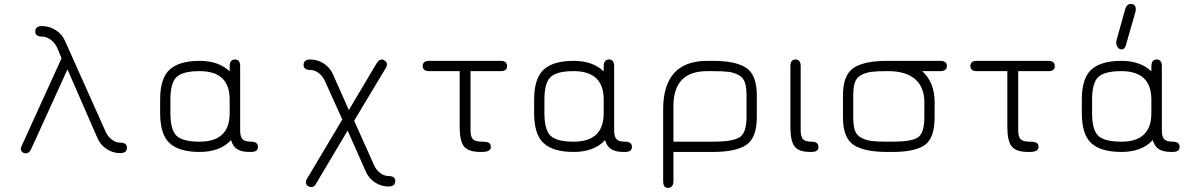

<svg xmlns="http://www.w3.org/2000/svg" viewBox="-20 -751 5922 949"><path d="M460.9 -70.3 313.5 -408.2 133.8 -13.7Q125 6.8 106.4 6.8Q97.7 6.8 90.3 0.5Q83 -5.9 83 -15.6Q83 -19.5 85.9 -27.3L284.2 -462.9L263.7 -512.7Q252 -539.1 230.5 -554.7Q209 -570.3 187.5 -570.3Q154.3 -570.3 154.3 -594.7Q154.3 -622.1 187.5 -622.1Q224.6 -622.1 256.3 -601.6Q288.1 -581.1 302.7 -545.9L501 -102.5Q511.7 -77.1 532.2 -61.5Q552.7 -45.9 574.2 -45.9Q607.4 -45.9 607.4 -21.5Q607.4 5.9 574.2 5.9Q538.1 5.9 506.8 -14.6Q475.6 -35.2 460.9 -70.3Z M1220.7 0H1213.9Q1173.8 0 1152.3 -13.7Q1130.9 -27.3 1122.1 -58.6Q1068.4 0 966.8 0Q866.2 0 818.8 -43Q771.5 -85.9 771.5 -191.4V-258.8Q771.5 -364.3 818.8 -407.2Q866.2 -450.2 966.8 -450.2Q1060.5 -450.2 1115.2 -398.4V-422.9Q1115.2 -457 1141.6 -457Q1167 -457 1167 -423.8V-107.4Q1167 -76.2 1178.2 -63.5Q1189.5 -50.8 1220.7 -50.8Q1254.9 -50.8 1254.9 -24.4Q1254.9 0 1220.7 0ZM966.8 -399.4Q883.8 -399.4 853 -370.6Q822.3 -341.8 822.3 -258.8V-191.4Q822.3 -108.4 853 -79.6Q883.8 -50.8 966.8 -50.8Q1115.2 -50.8 1115.2 -191.4V-258.8Q1115.2 -399.4 966.8 -399.4Z M1867.2 -457Q1875 -457 1883.8 -449.7Q1892.6 -442.4 1892.6 -432.6Q1892.6 -423.8 1885.7 -413.1L1730.5 -154.3L1827.1 61.5Q1837.9 87.9 1858.4 103.5Q1878.9 119.1 1900.4 119.1Q1933.6 119.1 1933.6 143.6Q1933.6 170.9 1900.4 170.9Q1864.3 170.9 1833 150.4Q1801.8 129.9 1787.1 94.7L1698.2 -105.5L1543 155.3Q1534.2 173.8 1518.6 173.8Q1510.7 173.8 1501.5 168Q1492.2 162.1 1492.2 149.4Q1492.2 139.6 1499 129.9L1671.9 -160.2L1586.9 -348.6Q1576.2 -374 1555.7 -389.6Q1535.2 -405.3 1513.7 -405.3Q1480.5 -405.3 1480.5 -429.7Q1480.5 -457 1513.7 -457Q1549.8 -457 1581.1 -436.5Q1612.3 -416 1627 -380.9L1704.1 -207L1841.8 -438.5Q1853.5 -457 1867.2 -457Z M2305.7 -106.4Q2305.7 -75.2 2317.4 -63Q2329.1 -50.8 2362.3 -50.8Q2385.7 -50.8 2396 -45.4Q2406.2 -40 2406.2 -24.4Q2406.2 0 2362.3 0H2354.5Q2294.9 0 2273.4 -27.3Q2252 -54.7 2252 -123V-399.4H2101.6Q2069.3 -399.4 2069.3 -424.8Q2069.3 -450.2 2101.6 -450.2H2454.1Q2486.3 -450.2 2486.3 -423.8Q2486.3 -399.4 2454.1 -399.4H2305.7Z M3069.3 0H3062.5Q3022.5 0 3001 -13.7Q2979.5 -27.3 2970.7 -58.6Q2917 0 2815.4 0Q2714.8 0 2667.5 -43Q2620.1 -85.9 2620.1 -191.4V-258.8Q2620.1 -364.3 2667.5 -407.2Q2714.8 -450.2 2815.4 -450.2Q2909.2 -450.2 2963.9 -398.4V-422.9Q2963.9 -457 2990.2 -457Q3015.6 -457 3015.6 -423.8V-107.4Q3015.6 -76.2 3026.9 -63.5Q3038.1 -50.8 3069.3 -50.8Q3103.5 -50.8 3103.5 -24.4Q3103.5 0 3069.3 0ZM2815.4 -399.4Q2732.4 -399.4 2701.7 -370.6Q2670.9 -341.8 2670.9 -258.8V-191.4Q2670.9 -108.4 2701.7 -79.6Q2732.4 -50.8 2815.4 -50.8Q2963.9 -50.8 2963.9 -191.4V-258.8Q2963.9 -399.4 2815.4 -399.4Z M3669.9 -277.3Q3669.9 -319.3 3661.6 -343.8Q3653.3 -368.2 3630.4 -380.4Q3607.4 -392.6 3580.6 -396Q3553.7 -399.4 3503.9 -399.4H3475.6Q3308.6 -399.4 3308.6 -226.6V-50.8H3504.9Q3600.6 -50.8 3635.3 -72.3Q3669.9 -93.8 3669.9 -172.9ZM3475.6 -450.2H3503.9Q3616.2 -450.2 3668.5 -415.5Q3720.7 -380.9 3720.7 -278.3V-171.9Q3720.7 -69.3 3668.5 -34.7Q3616.2 0 3504.9 0H3308.6V143.6Q3308.6 177.7 3281.2 177.7Q3257.8 177.7 3257.8 143.6V-210Q3257.8 -450.2 3475.6 -450.2Z M3991.2 0H3984.4Q3927.7 0 3907.2 -27.3Q3886.7 -54.7 3886.7 -123V-423.8Q3886.7 -457 3912.1 -457Q3937.5 -457 3937.5 -423.8V-107.4Q3937.5 -76.2 3948.7 -63.5Q3960 -50.8 3991.2 -50.8Q4025.4 -50.8 4025.4 -24.4Q4025.4 0 3991.2 0Z M4626 -450.2Q4660.2 -450.2 4660.2 -424.8Q4660.2 -399.4 4626 -399.4H4538.1Q4599.6 -343.8 4599.6 -246.1V-171.9Q4599.6 -68.4 4550.8 -34.2Q4502 0 4392.6 0H4364.3Q4252 0 4199.2 -34.7Q4146.5 -69.3 4146.5 -171.9V-278.3Q4146.5 -380.9 4199.2 -415.5Q4252 -450.2 4364.3 -450.2ZM4364.3 -399.4Q4314.5 -399.4 4287.6 -396Q4260.7 -392.6 4237.3 -380.4Q4213.9 -368.2 4205.6 -343.8Q4197.3 -319.3 4197.3 -277.3V-172.9Q4197.3 -130.9 4205.6 -106.4Q4213.9 -82 4237.3 -69.8Q4260.7 -57.6 4287.6 -54.2Q4314.5 -50.8 4364.3 -50.8H4392.6Q4485.4 -50.8 4517.1 -71.8Q4548.8 -92.8 4548.8 -172.9V-246.1Q4548.8 -320.3 4502.9 -359.9Q4457 -399.4 4371.1 -399.4Z M5012.7 -106.4Q5012.7 -75.2 5024.4 -63Q5036.1 -50.8 5069.3 -50.8Q5092.8 -50.8 5103 -45.4Q5113.3 -40 5113.3 -24.4Q5113.3 0 5069.3 0H5061.5Q5002 0 4980.5 -27.3Q4959 -54.7 4959 -123V-399.4H4808.6Q4776.4 -399.4 4776.4 -424.8Q4776.4 -450.2 4808.6 -450.2H5161.1Q5193.4 -450.2 5193.4 -423.8Q5193.4 -399.4 5161.1 -399.4H5012.7Z M5776.4 0H5769.5Q5729.5 0 5708 -13.7Q5686.5 -27.3 5677.7 -58.6Q5624 0 5522.5 0Q5421.9 0 5374.5 -43Q5327.1 -85.9 5327.1 -191.4V-258.8Q5327.1 -364.3 5374.5 -407.2Q5421.9 -450.2 5522.5 -450.2Q5616.2 -450.2 5670.9 -398.4V-422.9Q5670.9 -457 5697.3 -457Q5722.7 -457 5722.7 -423.8V-107.4Q5722.7 -76.2 5733.9 -63.5Q5745.1 -50.8 5776.4 -50.8Q5810.5 -50.8 5810.5 -24.4Q5810.5 0 5776.4 0ZM5522.5 -399.4Q5439.5 -399.4 5408.7 -370.6Q5377.9 -341.8 5377.9 -258.8V-191.4Q5377.9 -108.4 5408.7 -79.6Q5439.5 -50.8 5522.5 -50.8Q5670.9 -50.8 5670.9 -191.4V-258.8Q5670.9 -399.4 5522.5 -399.4ZM5569.3 -731.4Q5593.8 -731.4 5593.8 -705.1Q5593.8 -698.2 5592.8 -694.3L5548.8 -541Q5542 -506.8 5524.4 -506.8Q5512.7 -506.8 5504.9 -516.6Q5497.1 -526.4 5497.1 -542Q5497.1 -547.9 5499 -553.7L5542 -707Q5549.8 -731.4 5569.3 -731.4Z"/></svg>

Font: Jura
Style: Book
Weight: 400
Version: Version 2.3